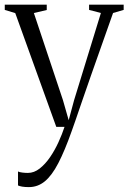

<svg xmlns="http://www.w3.org/2000/svg" viewBox="-27 -532 538 805"><path d="M94 252.5Q77.5 252.5 66 250.5Q54.5 248.5 48.5 245.5V187Q54.5 190 66.5 191.5Q78.5 193 90 193Q116 193 139.5 174.5Q163 156 183 126.8Q203 97.5 218.2 64Q233.5 30.5 243.5 0H209L37 -477L-7 -490.5V-512.5H169V-490L115 -477.5L237 -112L261 -28L283.5 -111.5L396 -477.5L346.5 -490.5V-512.5H491.5V-490.5L447 -477.5Q423.5 -410.5 400.2 -345Q377 -279.5 356 -219.8Q335 -160 318.2 -111Q301.5 -62 289.8 -28.2Q278 5.5 273.5 18Q244.5 100 217.5 152Q190.5 204 161 228.2Q131.5 252.5 94 252.5Z"/></svg>

Font: Merriweather 120pt Light
Style: Regular
Weight: 300
Version: Version 2.100